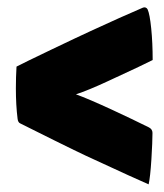

<svg xmlns="http://www.w3.org/2000/svg" viewBox="-20 -546 438 514"><path d="M22.5 -309.6Q22.5 -339.6 24.2 -367.7Q42.7 -377.4 118.3 -413.6Q193.8 -449.7 222.7 -462.9Q306.2 -501.5 362.3 -525.4Q366 -527.1 369.8 -525.8Q373.5 -524.4 375.2 -520.8Q380.9 -508.5 384.8 -470Q388.7 -431.4 388.7 -385.3Q372.3 -376.5 269.3 -328.9Q215.8 -304 183.3 -293.5Q217.3 -281.2 282.5 -251Q334 -227.1 378.4 -205.1Q388.2 -200.2 388.2 -190.2Q388.2 -166.5 385.3 -119.3Q382.3 -72 377.9 -52.5Q356.4 -61.3 209.7 -129.2Q188.7 -138.9 123.8 -171Q58.8 -203.1 33.9 -215.8Q28.3 -218.3 27.1 -227.8Q22.5 -264.2 22.5 -309.6Z"/></svg>

Font: Digitalt
Style: Medium
Weight: 500
Designer: gluk
Foundry: gluk
Version: Version 0.60